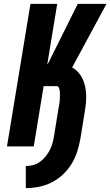

<svg xmlns="http://www.w3.org/2000/svg" viewBox="-20 -755 569 990"><path d="M113 215V101Q132 101 151 96Q170 91 186 79.5Q202 68 215 52Q228 36 237 18Q246 0 251 -18.5Q256 -37 259 -56L283 -204Q285 -211 286 -218.5Q287 -226 287.5 -233Q288 -240 288.5 -247.5Q289 -255 289 -262.5Q289 -270 289 -277Q289 -284 287.5 -291Q286 -298 282.5 -304.5Q279 -311 272 -311H205L154 0H16L137 -735H275L224 -424H226L381 -735H529L352 -407Q379 -392 395.5 -366.5Q412 -341 418.5 -311Q425 -281 424.5 -249Q424 -217 418 -185L394 -37Q388 -4 377.5 28.5Q367 61 348.5 91Q330 121 303 146Q276 171 244.5 186.5Q213 202 179.5 208.5Q146 215 113 215Z"/></svg>

Font: Iosevka Term Curly Heavy
Style: Italic
Weight: 900
Italic angle: -9°
Designer: Belleve Invis
Foundry: Belleve Invis
Version: Version 32.3.0